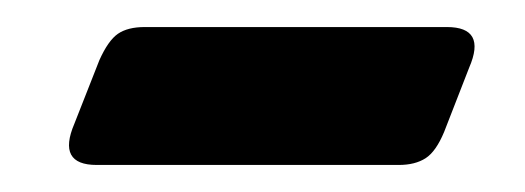

<svg xmlns="http://www.w3.org/2000/svg" viewBox="-20 -332 388 142"><path d="M310.5 -312Q340 -312 327 -282L308.5 -234.5Q302.5 -220 294.8 -215Q287 -210 275 -210H51.5Q22 -210 35 -240.5L53.5 -287.5Q60 -302 67.2 -307Q74.5 -312 87 -312Z"/></svg>

Font: Fraunces 72pt S050
Style: Bold Italic
Weight: 700
Italic angle: -16°
Version: Version 1.000; ttfautohint (v1.8.3)